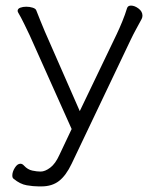

<svg xmlns="http://www.w3.org/2000/svg" viewBox="-20 -504 540 686"><path d="M118 162Q99 162 75.5 158Q52 154 29 135Q24 132 24 123Q24 110 33 95.5Q42 81 53 81Q60 81 66 88Q79 102 95.5 105.5Q112 109 125 109Q141 109 159.5 95Q178 81 192 50L236 -43L86 -378Q79 -393 66.5 -418.5Q54 -444 45 -459Q43 -463 43 -465Q43 -473 52.5 -476.5Q62 -480 74 -480Q86 -480 97 -476.5Q108 -473 110 -466Q117 -448 124.5 -429.5Q132 -411 140 -392L265 -107L397 -382Q407 -403 417 -427.5Q427 -452 434 -475Q437 -484 448 -484Q461 -484 475 -473.5Q489 -463 489 -448Q489 -442 486 -436Q478 -421 467 -401Q456 -381 447 -362L236 81Q216 123 191 142.5Q166 162 128 162Z"/></svg>

Font: Moon Stars Kai HW Light
Style: Regular
Weight: 300
Designer: GuiWonder
Version: Version 1.101